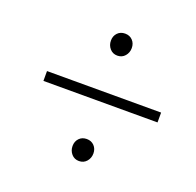

<svg xmlns="http://www.w3.org/2000/svg" viewBox="-87 -640 636 623"><g transform="rotate(20 231.0 -329.0)"><path d="M48 -314V-348H442V-314ZM245 -109Q229 -109 219 -120.5Q209 -132 209 -148Q209 -164 219 -174.5Q229 -185 245 -185Q261 -185 271 -174.5Q281 -164 281 -148Q281 -132 271 -120.5Q261 -109 245 -109ZM245 -473Q229 -473 219 -484.5Q209 -496 209 -512Q209 -528 219 -538.5Q229 -549 245 -549Q261 -549 271 -538.5Q281 -528 281 -512Q281 -496 271 -484.5Q261 -473 245 -473Z"/></g></svg>

Font: TypoPRO Source Sans Pro
Style: Italic
Weight: 300
Italic angle: -11°
Designer: Paul D. Hunt
Foundry: Adobe Systems Incorporated
Version: Version 1.075;PS 2.000;hotconv 1.0.86;makeotf.lib2.5.63406